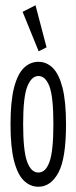

<svg xmlns="http://www.w3.org/2000/svg" viewBox="-20 -702 290 730"><path d="M126 8Q95 8 71 -15Q47 -38 33.5 -90Q20 -142 20 -229Q20 -317 33.5 -369Q47 -421 71 -444Q95 -467 126 -467Q157 -467 180.5 -444Q204 -421 217.5 -369Q231 -317 231 -229Q231 -99 202 -45.5Q173 8 126 8ZM126 -46Q154 -46 168.5 -87.5Q183 -129 183 -230Q183 -334 168 -373.5Q153 -413 126 -413Q100 -413 84 -373.5Q68 -334 68 -230Q68 -129 83 -87.5Q98 -46 126 -46ZM127 -507 66 -657 115 -682 157 -522Z"/></svg>

Font: Inconsolata UltraCondensed
Style: Regular
Weight: 400
Width: 1
Monospace: yes
Designer: Raph Levien, Cyreal, Brenton Simpson
Foundry: Raph Levien, Cyreal, Google
Version: Version 3.000; ttfautohint (v1.8.2.53-6de2)